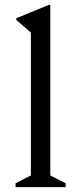

<svg xmlns="http://www.w3.org/2000/svg" viewBox="-20 -770 334 790"><path d="M44 0V-16L107 -48V-636L47 -688V-695L181 -750H187V-48L250 -16V0Z"/></svg>

Font: Spectral
Style: Regular
Weight: 400
Designer: Jean-Baptiste Levee
Foundry: Production Type
Version: Version 2.001